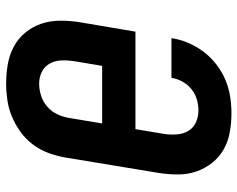

<svg xmlns="http://www.w3.org/2000/svg" viewBox="-96 -688 791 640"><g transform="rotate(90 300.0 -367.5)"><path d="M257 8Q225 8 193.5 2.5Q162 -3 135 -17.5Q108 -32 88.5 -55.5Q69 -79 59 -108Q49 -137 48.5 -169Q48 -201 53 -234L85 -423H410L426 -519Q429 -540 427.5 -561Q426 -582 416 -599Q406 -616 387.5 -624.5Q369 -633 348 -633Q329 -633 310.5 -627.5Q292 -622 276.5 -609.5Q261 -597 251.5 -579.5Q242 -562 239 -544V-543H107V-545Q111 -572 122.5 -599Q134 -626 152 -650Q170 -674 194 -692.5Q218 -711 245 -722.5Q272 -734 300.5 -738.5Q329 -743 357 -743Q389 -743 420 -737.5Q451 -732 477.5 -717Q504 -702 522.5 -678.5Q541 -655 551 -626Q561 -597 561 -565Q561 -533 556 -501L504 -186Q499 -159 489 -132Q479 -105 461 -81Q443 -57 418.5 -39.5Q394 -22 367.5 -11Q341 0 313 4Q285 8 257 8ZM258 -102Q278 -102 298.5 -108.5Q319 -115 335.5 -129.5Q352 -144 361 -164Q370 -184 373 -204L391 -312H199L183 -216Q180 -195 181 -174.5Q182 -154 191.5 -137Q201 -120 219 -111Q237 -102 258 -102Z"/></g></svg>

Font: Iosevka Aile Extrabold Oblique
Style: Regular
Weight: 800
Italic angle: -9°
Designer: Belleve Invis
Foundry: Belleve Invis
Version: Version 31.1.0; ttfautohint (v1.8.4)